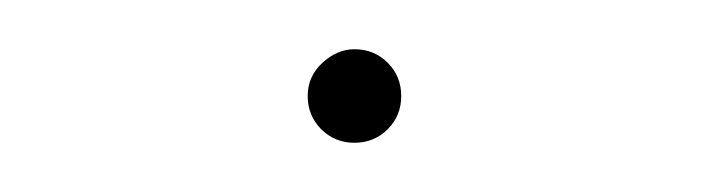

<svg xmlns="http://www.w3.org/2000/svg" viewBox="-20 -426 288 78"><path d="M105 -387Q105 -395 111 -400.5Q117 -406 124 -406Q132 -406 137.5 -400.5Q143 -395 143 -387Q143 -379 137.5 -373.5Q132 -368 124 -368Q116 -368 110.5 -373.5Q105 -379 105 -387Z"/></svg>

Font: Ysabeau Infant Hairline
Style: Regular
Weight: 100
Designer: Christian Thalmann (Catharsis Fonts)
Version: Version 0.003